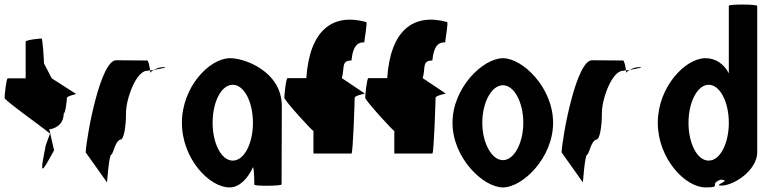

<svg xmlns="http://www.w3.org/2000/svg" viewBox="-34 -810 3351 838"><path d="M-14 -382C-14 -371 192 -226 184 -226L166 -177C137 -34 147 -54 202 -154L181 -246C197 -246 244 -261 244 -314C251 -314 258 -371 258 -382C258 -392 305 -400 298 -400L192 -468L158 -533C158 -540 153 -642 147 -642C141 -642 78 -636 78 -628V-468H0C-7 -468 -14 -392 -14 -382Z M340 -145 433 -14C433 -6 441 -135 452 -135C462 -142 468 -194 492 -201C507 -201 516 -258 516 -318C516 -378 560 -501 608 -501C608 -501 613 -502 621 -503C619 -520 614 -546 608 -546C608 -546 515 -547 473 -547C405 -547 345 -225 340 -145ZM621 -503C622 -498 622 -494 622 -491C622 -494 628 -500 637 -505C631 -504 626 -504 621 -503ZM637 -505C667 -510 706 -517 679 -517C663 -517 648 -511 637 -505Z M760 -274C760 -118 879 8 968 8C1010 8 1046 -28 1070 -80C1076 -76 1076 -4 1076 -4C1076 3 1195 2 1195 -5L1196 -347C1196 -500 1029 -558 968 -556C879 -554 760 -430 760 -274ZM894 -274C894 -366 932 -440 982 -440C1031 -440 1070 -366 1070 -274C1070 -184 1032 -109 982 -109C932 -109 894 -184 894 -274Z M1207 -383C1207 -372 1334 -232 1334 -239V-140H1500C1507 -140 1514 -372 1514 -383C1514 -394 1566 -402 1558 -402L1458 -469C1471 -514 1454 -546 1500 -546C1507 -618 1533 -626 1556 -625C1556 -636 1571 -714 1564 -714C1416 -754 1317 -677 1303 -469H1221C1214 -469 1207 -394 1207 -383Z M1560 -383C1560 -372 1687 -232 1687 -239V-140H1853C1860 -140 1867 -372 1867 -383C1867 -394 1919 -402 1911 -402L1811 -469C1824 -514 1807 -546 1853 -546C1860 -618 1886 -626 1909 -625C1909 -636 1924 -714 1917 -714C1769 -754 1670 -677 1656 -469H1574C1567 -469 1560 -394 1560 -383Z M1941 -274C1941 -121 2075 8 2161 8C2247 8 2380 -121 2380 -274C2380 -428 2247 -556 2161 -556C2075 -556 1941 -428 1941 -274ZM2071 -274C2071 -362 2111 -438 2161 -438C2211 -438 2250 -362 2250 -274C2250 -188 2211 -111 2161 -111C2111 -111 2071 -188 2071 -274Z M2417 -145 2510 -14C2510 -6 2518 -135 2529 -135C2539 -142 2545 -194 2569 -201C2584 -201 2593 -258 2593 -318C2593 -378 2637 -501 2685 -501C2685 -501 2690 -502 2698 -503C2696 -520 2691 -546 2685 -546C2685 -546 2592 -547 2550 -547C2482 -547 2422 -225 2417 -145ZM2698 -503C2699 -498 2699 -494 2699 -491C2699 -494 2705 -500 2714 -505C2708 -504 2703 -504 2698 -503ZM2714 -505C2744 -510 2783 -517 2756 -517C2740 -517 2725 -511 2714 -505Z M2837 -274C2837 -118 2957 8 3045 8C3122 8 3056 -6 3112 -26C3165 -23 3072 0 3115 0C3168 0 3271 -66 3271 -146V-784C3271 -792 3147 -792 3147 -785V-490C3125 -532 3089 -556 3045 -556C2957 -556 2837 -430 2837 -274ZM2971 -274C2971 -366 3011 -440 3059 -440C3108 -440 3147 -366 3147 -274C3147 -184 3109 -109 3059 -109C3009 -109 2971 -184 2971 -274Z"/></svg>

Font: Ampere
Style: UltCnd
Weight: 400
Version: Version 1